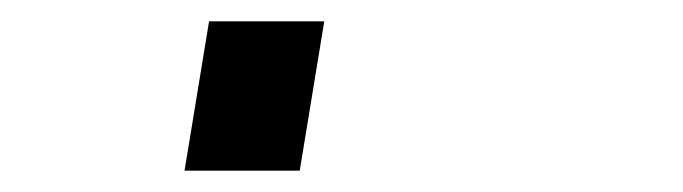

<svg xmlns="http://www.w3.org/2000/svg" viewBox="-20 60 640 180"><path d="M153 220 176 80H284L261 220Z"/></svg>

Font: Iosevka Extrabold Extended
Style: Italic
Weight: 800
Width: 7
Italic angle: -9°
Monospace: yes
Designer: Belleve Invis
Foundry: Belleve Invis
Version: Version 32.5.0; ttfautohint (v1.8.4)